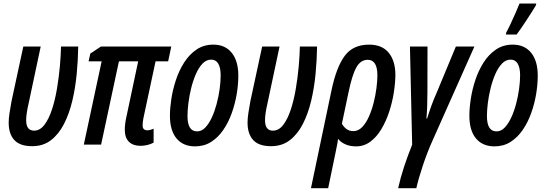

<svg xmlns="http://www.w3.org/2000/svg" viewBox="-20 -796 3003 1057"><path d="M157.2 8.8Q89.8 8.8 58.8 -25.1Q27.8 -59.1 27.8 -120.6Q27.8 -143.6 32.5 -174.1Q37.1 -204.6 43.5 -239.3L108.4 -540H204.1L137.2 -225.1Q131.3 -200.2 127.7 -176.5Q124 -152.8 124 -134.3Q124 -76.7 167.5 -76.7Q200.2 -76.7 224.6 -108.9Q249 -141.1 266.1 -193.4Q283.2 -245.6 293.7 -307.9Q304.2 -370.1 309.6 -430.9Q314.9 -491.7 315.9 -540H410.6Q409.7 -466.8 402.3 -389.6Q395 -312.5 378.2 -241.5Q361.3 -170.4 332.5 -114Q303.7 -57.6 260.7 -24.4Q217.8 8.8 157.2 8.8Z M753.4 6.8Q712.9 6.8 689.9 -15.4Q667 -37.6 667 -83Q667 -97.7 669.4 -116.7Q671.9 -135.7 676.3 -154.8L740.7 -458.5H634.8L536.6 0H441.4L539.6 -458.5H467.8L477.1 -501L536.1 -540H922.9L905.8 -458.5H836.4L769.5 -145.5Q767.6 -134.8 766.4 -125.2Q765.1 -115.7 765.1 -106Q765.1 -78.6 791 -78.6Q799.8 -78.6 809.1 -81.5Q818.4 -84.5 825.7 -87.4V-10.7Q809.6 -2 790.3 2.4Q771 6.8 753.4 6.8Z M1053.7 9.8Q988.3 9.8 951.9 -33.9Q915.5 -77.6 915.5 -158.7Q915.5 -200.2 923.3 -251.7Q931.2 -303.2 948.5 -355.7Q965.8 -408.2 993.9 -452.1Q1022 -496.1 1061.8 -523.2Q1101.6 -550.3 1154.8 -550.3Q1219.2 -550.3 1255.6 -505.4Q1292 -460.4 1292 -379.9Q1292 -331.1 1283 -277.3Q1273.9 -223.6 1255.6 -172.6Q1237.3 -121.6 1209 -80.3Q1180.7 -39.1 1142.1 -14.6Q1103.5 9.8 1053.7 9.8ZM1064.5 -72.8Q1089.4 -72.3 1109.6 -93.3Q1129.9 -114.3 1145.8 -148.4Q1161.6 -182.6 1172.6 -223.6Q1183.6 -264.6 1189.2 -305.9Q1194.8 -347.2 1194.8 -381.3Q1194.8 -422.4 1181.9 -445.1Q1168.9 -467.8 1142.6 -467.8Q1115.7 -467.8 1094.7 -445.6Q1073.7 -423.3 1058.1 -387.5Q1042.5 -351.6 1032.2 -309.8Q1022 -268.1 1017.1 -227.8Q1012.2 -187.5 1012.2 -157.7Q1012.2 -72.8 1064.5 -72.8Z M1472.2 8.8Q1404.8 8.8 1373.8 -25.1Q1342.8 -59.1 1342.8 -120.6Q1342.8 -143.6 1347.4 -174.1Q1352.1 -204.6 1358.4 -239.3L1423.3 -540H1519L1452.1 -225.1Q1446.3 -200.2 1442.6 -176.5Q1439 -152.8 1439 -134.3Q1439 -76.7 1482.4 -76.7Q1515.1 -76.7 1539.6 -108.9Q1564 -141.1 1581.1 -193.4Q1598.1 -245.6 1608.6 -307.9Q1619.1 -370.1 1624.5 -430.9Q1629.9 -491.7 1630.9 -540H1725.6Q1724.6 -466.8 1717.3 -389.6Q1710 -312.5 1693.1 -241.5Q1676.3 -170.4 1647.5 -114Q1618.7 -57.6 1575.7 -24.4Q1532.7 8.8 1472.2 8.8Z M1691.9 240.2 1805.2 -299.8Q1831.5 -425.3 1877.2 -487.8Q1922.9 -550.3 2012.2 -550.3Q2083.5 -550.3 2120.1 -505.4Q2156.7 -460.4 2156.7 -382.8Q2156.2 -338.4 2147.9 -285.6Q2139.6 -232.9 2122.6 -180.9Q2105.5 -128.9 2079.8 -85.7Q2054.2 -42.5 2019.3 -16.4Q1984.4 9.8 1940.4 9.8Q1906.2 9.8 1881.3 -1.5Q1856.4 -12.7 1840.8 -31.7Q1839.4 -15.1 1835.2 4.4Q1831.1 23.9 1827.6 42.5L1786.6 240.2ZM1925.3 -74.2Q1952.1 -74.2 1973.4 -95.9Q1994.6 -117.7 2010.5 -153.1Q2026.4 -188.5 2036.9 -230Q2047.4 -271.5 2052.5 -311.3Q2057.6 -351.1 2057.6 -381.3Q2057.6 -466.8 2003.9 -466.8Q1965.8 -466.8 1942.1 -425.5Q1918.5 -384.3 1897.9 -284.2L1862.3 -115.2Q1871.1 -98.1 1887 -86.2Q1902.8 -74.2 1925.3 -74.2Z M2171.9 240.2Q2185.1 180.2 2205.1 120.1Q2225.1 60.1 2249 0.5L2236.8 -540H2333.5L2333 -290.5Q2333 -258.3 2331.8 -216.6Q2330.6 -174.8 2327.6 -144H2331.5Q2342.8 -180.7 2355.7 -216.1Q2368.7 -251.5 2386.2 -291L2489.7 -540H2591.8L2362.8 -25.9Q2332.5 41.5 2308.1 114.5Q2283.7 187.5 2272 240.2Z M2702.1 9.8Q2636.7 9.8 2600.3 -33.9Q2564 -77.6 2564 -158.7Q2564 -200.2 2571.8 -251.7Q2579.6 -303.2 2596.9 -355.7Q2614.3 -408.2 2642.3 -452.1Q2670.4 -496.1 2710.2 -523.2Q2750 -550.3 2803.2 -550.3Q2867.7 -550.3 2904.1 -505.4Q2940.4 -460.4 2940.4 -379.9Q2940.4 -331.1 2931.4 -277.3Q2922.4 -223.6 2904.1 -172.6Q2885.7 -121.6 2857.4 -80.3Q2829.1 -39.1 2790.5 -14.6Q2752 9.8 2702.1 9.8ZM2712.9 -72.8Q2737.8 -72.3 2758.1 -93.3Q2778.3 -114.3 2794.2 -148.4Q2810.1 -182.6 2821 -223.6Q2832 -264.6 2837.6 -305.9Q2843.3 -347.2 2843.3 -381.3Q2843.3 -422.4 2830.3 -445.1Q2817.4 -467.8 2791 -467.8Q2764.2 -467.8 2743.2 -445.6Q2722.2 -423.3 2706.5 -387.5Q2690.9 -351.6 2680.7 -309.8Q2670.4 -268.1 2665.5 -227.8Q2660.6 -187.5 2660.6 -157.7Q2660.6 -72.8 2712.9 -72.8ZM2764.6 -606 2767.6 -618.2Q2777.3 -635.7 2791.7 -666.3Q2806.2 -696.8 2819.6 -727.8Q2833 -758.8 2839.8 -776.4H2932.1L2930.2 -766.6Q2922.4 -753.4 2908.7 -731.7Q2895 -710 2879.2 -685.8Q2863.3 -661.6 2848.6 -640.1Q2834 -618.7 2824.2 -606Z"/></svg>

Font: Open Sans Condensed SemiBold
Style: Italic
Weight: 600
Width: 3
Italic angle: -12°
Designer: Monotype Design Team
Foundry: Monotype Imaging Inc.
Version: Version 3.000; ttfautohint (v1.8.4)